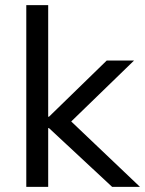

<svg xmlns="http://www.w3.org/2000/svg" viewBox="-20 -725 563 745"><path d="M82 0V-705H167V-272H170L394 -490H500L234 -232L235 -274L523 0H415L170 -228H167V0Z"/></svg>

Font: Nunito Sans 10pt
Style: Regular
Weight: 400
Designer: Vernon Adams
Foundry: Vernon Adams
Version: Version 3.101;gftools[0.9.27]